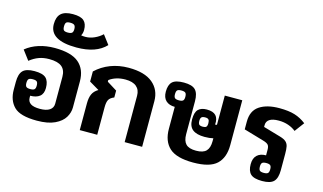

<svg xmlns="http://www.w3.org/2000/svg" viewBox="-95 -1120 2409 1433"><g transform="rotate(15 1109.5 -404.0)"><path d="M33 -164V-224Q33 -285 58.5 -311.5Q84 -338 148 -338Q212 -338 237 -314Q262 -290 262 -238Q262 -193 235.5 -172.5Q209 -152 163 -152V-138Q163 -107 186 -91.5Q209 -76 258 -76Q307 -76 333 -93.5Q359 -111 359 -143V-350Q359 -403 328 -428Q297 -453 231 -453Q187 -453 151.5 -440Q116 -427 82 -400L27 -473Q70 -508 126.5 -526Q183 -544 249 -544Q378 -544 436 -494Q494 -444 494 -351V-150Q494 -110 471.5 -72.5Q449 -35 396.5 -10Q344 15 258 15Q129 15 81 -33.5Q33 -82 33 -164ZM191 -237Q191 -260 182.5 -268Q174 -276 151 -276Q128 -276 119.5 -268Q111 -260 111 -237Q111 -216 119.5 -208Q128 -200 151 -200Q174 -200 182.5 -208Q191 -216 191 -237Z M195 -714Q195 -770 223.5 -796.5Q252 -823 315 -823Q375 -823 400 -800.5Q425 -778 425 -730Q425 -705 414 -686Q426 -683 448 -683Q482 -683 516.5 -698.5Q551 -714 576 -738L629 -668Q555 -589 403 -589Q195 -589 195 -714ZM353 -717Q353 -739 344 -747.5Q335 -756 312 -756Q289 -756 281 -748Q273 -740 273 -717Q273 -696 281 -688Q289 -680 312 -680Q335 -680 344 -688Q353 -696 353 -717Z M587 -206Q587 -250 599.5 -278Q612 -306 644 -325L568 -370V-448Q616 -494 680.5 -519Q745 -544 821 -544Q944 -544 1006.5 -492Q1069 -440 1069 -352V0H934V-358Q934 -404 905 -428.5Q876 -453 820 -453Q747 -453 696 -416V-403L773 -355V-302Q743 -290 732.5 -271Q722 -252 722 -213V0H587Z M1227 -182V-351Q1183 -351 1158 -374.5Q1133 -398 1133 -444Q1133 -496 1158 -520Q1183 -544 1247 -544Q1311 -544 1336.5 -517.5Q1362 -491 1362 -430V-176Q1362 -125 1385.5 -100.5Q1409 -76 1464 -76Q1519 -76 1542.5 -100.5Q1566 -125 1566 -176V-199Q1538 -192 1499 -192Q1438 -192 1407 -216Q1376 -240 1376 -294Q1376 -350 1398.5 -372Q1421 -394 1464 -394Q1513 -394 1534.5 -371Q1556 -348 1552 -301Q1558 -301 1566 -303V-529H1701V-182Q1701 -86 1648 -35.5Q1595 15 1466 15Q1337 15 1282 -35.5Q1227 -86 1227 -182ZM1284 -443Q1284 -466 1275.5 -474Q1267 -482 1244 -482Q1221 -482 1212.5 -474Q1204 -466 1204 -443Q1204 -422 1212.5 -414Q1221 -406 1244 -406Q1267 -406 1275.5 -414Q1284 -422 1284 -443ZM1501 -298Q1501 -318 1493.5 -326Q1486 -334 1468 -334Q1447 -334 1439 -326Q1431 -318 1431 -298Q1431 -277 1439 -269.5Q1447 -262 1468 -262Q1486 -262 1493.5 -269.5Q1501 -277 1501 -298Z M1885 -85Q1885 -131 1910 -154.5Q1935 -178 1979 -178V-221Q1979 -247 1969 -258.5Q1959 -270 1932 -278L1775 -324V-384Q1775 -468 1832 -506Q1889 -544 1985 -544Q2057 -544 2104 -529.5Q2151 -515 2192 -483L2137 -409Q2113 -429 2079 -441Q2045 -453 2004 -453Q1957 -453 1933.5 -437.5Q1910 -422 1910 -394V-379L2044 -340Q2075 -331 2090 -317.5Q2105 -304 2109.5 -283Q2114 -262 2114 -225V-99Q2114 -38 2088.5 -11.5Q2063 15 1999 15Q1935 15 1910 -9Q1885 -33 1885 -85ZM2036 -86Q2036 -107 2027.5 -115Q2019 -123 1996 -123Q1973 -123 1964.5 -115Q1956 -107 1956 -86Q1956 -63 1964.5 -55Q1973 -47 1996 -47Q2019 -47 2027.5 -55Q2036 -63 2036 -86Z"/></g></svg>

Font: Pridi Medium
Style: Regular
Weight: 500
Designer: Katatrad Team
Foundry: CadsonDemak
Version: Version 1.001